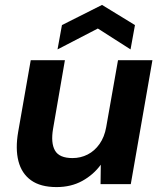

<svg xmlns="http://www.w3.org/2000/svg" viewBox="-20 -749 662 781"><path d="M210 12Q145 12 106.5 -15.5Q68 -43 55 -93.5Q42 -144 54 -213L105 -504H244L196 -226Q186 -168 203.5 -137Q221 -106 275 -106Q308 -106 336.5 -120.5Q365 -135 385 -163.5Q405 -192 412 -232L460 -504H600L512 0H389L390 -79Q360 -38 314.5 -13Q269 12 210 12ZM214 -548 232 -647 395 -729 529 -647 511 -548 378 -633Z"/></svg>

Font: DM Sans ExtraBold
Style: Italic
Weight: 800
Italic angle: -10°
Designer: Colophon Foundry, Jonny Pinhorn
Foundry: Colophon Foundry
Version: Version 4.004;gftools[0.9.30]